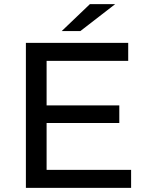

<svg xmlns="http://www.w3.org/2000/svg" viewBox="-20 -907 710 927"><path d="M196 -398H556V-313H196ZM205 -87H613V0H105V-700H599V-613H205ZM278 -757 414 -887H536L368 -757Z"/></svg>

Font: MOST Montserrat Medium
Style: Regular
Weight: 500
Designer: Julieta Ulanovsky
Foundry: Julieta Ulanovsky
Version: Version 8.000;March 11, 2024;FontCreator 15.0.0.2926 64-bit